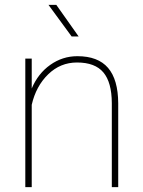

<svg xmlns="http://www.w3.org/2000/svg" viewBox="-20 -769 587 789"><path d="M110.4 -405.3Q136.2 -466.8 186.5 -502.4Q236.8 -538.1 297.9 -538.1Q382.8 -538.1 424.1 -490Q465.3 -441.9 465.8 -344.7V0H439.5V-345.7Q439 -430.7 404.8 -471.4Q370.6 -512.2 296.4 -512.2Q228 -512.2 178 -463.6Q127.9 -415 110.4 -338.4V0H84V-528.3H110.4ZM303.2 -619.1H274.4L179.2 -749H211.4Z"/></svg>

Font: Roboto Thin
Style: Regular
Weight: 250
Designer: Google
Version: Version 2.134; 2016